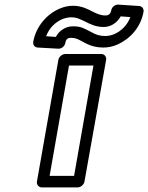

<svg xmlns="http://www.w3.org/2000/svg" viewBox="-20 -787 642 832"><path d="M301 -25H195L279 -503H385ZM317 25C328 25 343 15 346 0L440 -528C442 -539 434 -553 419 -553H263C252 -553 236 -543 233 -528L140 0C138 11 146 25 161 25ZM429 -670C461 -670 488 -689 503 -716L545 -713C531 -677 506 -653 475 -639C463 -634 450 -631 436 -631C394 -631 379 -649 341 -665C328 -671 313 -673 296 -673C264 -673 236 -654 222 -627L180 -630C193 -666 220 -691 250 -704C263 -709 276 -712 289 -712C313 -712 329 -703 350 -693C368 -684 394 -670 429 -670ZM437 -720C415 -720 399 -728 379 -738C361 -747 334 -762 297 -762C277 -762 257 -758 237 -749C182 -725 136 -672 124 -606C122 -594 129 -582 143 -581L232 -576C248 -575 261 -588 263 -601C266 -617 273 -623 287 -623C298 -623 308 -621 315 -618C342 -607 370 -581 427 -581C448 -581 469 -585 489 -594C543 -618 590 -668 602 -736C604 -747 597 -760 583 -761L493 -767C477 -768 464 -755 462 -742C459 -727 451 -720 437 -720Z"/></svg>

Font: Asimov
Style: WidOuIt
Weight: 500
Designer: Google
Version: Version 2.000980; 2014